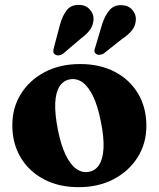

<svg xmlns="http://www.w3.org/2000/svg" viewBox="-20 -754 651 787"><path d="M308.5 -491.5Q389.7 -491.5 450.8 -459.5Q511.9 -427.6 545.9 -370.4Q580 -313.2 580 -237.6Q580 -166.8 544.6 -109.9Q509.2 -53.1 446.7 -20Q384.3 13.2 302 13.2Q220.8 13.2 159.8 -19.2Q98.7 -51.5 64.6 -108.7Q30.5 -166 30.5 -240.7Q30.5 -312.8 65.9 -369.4Q101.3 -426 163.7 -458.7Q226.2 -491.5 308.5 -491.5ZM344.6 -49.7Q371.2 -54.7 386.6 -78.7Q402 -102.8 404.3 -146.7Q406.5 -190.6 393.5 -255.1Q381.2 -318.1 362.1 -358.4Q342.9 -398.7 318.4 -416.4Q293.8 -434.1 265.9 -428.6Q239.3 -423.6 223.9 -399.6Q208.5 -375.5 206.4 -331.8Q204.4 -288.1 217 -223.2Q229.3 -160.6 248.6 -120.1Q268 -79.6 292.3 -62.1Q316.7 -44.6 344.6 -49.7ZM226 -653.4Q236.3 -689.9 253.3 -711.8Q270.3 -733.8 301.9 -734Q330 -734.2 346.7 -716.7Q363.4 -699.3 363.5 -677.3Q363 -652.6 350.1 -633.7Q337.2 -614.8 310.7 -595.3L238.1 -533.5Q230 -528.2 221 -527.1Q212 -526.1 205.4 -530.9Q198.5 -535.7 198.4 -542.9Q198.3 -550.2 201.1 -559.4ZM399 -656.2Q410.9 -691.9 429.1 -712.8Q447.3 -733.8 477.9 -732.8Q506.1 -732.2 522 -713.9Q537.9 -695.7 536.9 -673.7Q535.8 -649 521.7 -630.7Q507.7 -612.4 480.1 -594.1L405.9 -535.1Q397.8 -530.2 388.5 -529.3Q379.3 -528.5 373.1 -533.7Q366.3 -539.3 366.9 -546.5Q367.6 -553.8 371.1 -562.2Z"/></svg>

Font: Fraunces
Style: Regular
Weight: 900
Version: Version 1.000;[b76b70a41]